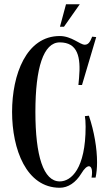

<svg xmlns="http://www.w3.org/2000/svg" viewBox="-20 -878 505 906"><path d="M291.5 -858 263 -752H282L356.5 -858ZM380.5 -330C382.5 -321 384 -301 384 -280C384 -82 316 -22 262 -22C185 -22 147 -142 147 -350C147 -558 185 -678 262 -678C347 -678 362 -609 353 -510L350 -477H367L434 -703L415 -705C405 -679 396 -667 380 -667C357 -667 318 -708 262 -708C104 -708 37 -526 37 -350C37 -174 104 8 262 8C301.5 8 337.5 -16.5 363.5 -59C377.5 -82.5 390.5 -93.5 399.5 -93.5C412 -93.5 418 -74 412 -40H431C435.5 -60.5 438 -85 438 -112C438 -177.5 424.5 -258 399.5 -332Z"/></svg>

Font: Picaflor 12 pt
Style: Regular
Weight: 400
Designer: Ariel Martín Pérez
Foundry: Tunera Type Foundry
Version: Version 1.000;hotconv 1.0.109;makeotfexe 2.5.65596